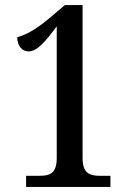

<svg xmlns="http://www.w3.org/2000/svg" viewBox="-20 -738 520 758"><path d="M83 0H416V-44H373C332 -44 306 -56 306 -114V-718H236L176 -667C119 -619 82 -601 48 -591C48 -557 67 -535 93 -535C127 -535 161 -576 204 -634V-114C204 -53 176 -44 137 -44H83Z"/></svg>

Font: Noto Serif Thai Condensed Medium
Style: Regular
Weight: 500
Width: 3
Designer: Monotype Design Team
Foundry: Monotype Imaging Inc.
Version: Version 2.002